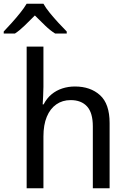

<svg xmlns="http://www.w3.org/2000/svg" viewBox="-63 -1010 683 1030"><path d="M80 0V-760H170V-544Q170 -525 168.5 -496Q167 -467 166 -450H171Q188 -483 213.5 -504Q239 -525 271 -535.5Q303 -546 339 -546Q422 -546 473.5 -499.5Q525 -453 525 -350V0H435V-332Q435 -405 404 -439Q373 -473 316 -473Q272 -473 239 -450Q206 -427 188 -383.5Q170 -340 170 -278V0ZM-43 -841Q-24 -861 -0.5 -887Q23 -913 45 -940.5Q67 -968 80 -990H170Q182 -968 204.5 -940.5Q227 -913 251.5 -886.5Q276 -860 295 -841V-830H233Q207 -846 179 -873Q151 -900 124 -927Q97 -900 70 -873.5Q43 -847 17 -830H-43Z"/></svg>

Font: Noto Sans Mono
Style: Regular
Weight: 400
Designer: Monotype Design Team
Foundry: Monotype Imaging Inc.
Version: Version 2.014